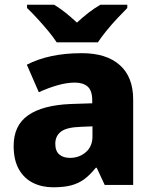

<svg xmlns="http://www.w3.org/2000/svg" viewBox="-20 -786 653 816"><path d="M328 -560Q432 -560 489 -509.5Q546 -459 546 -363V0H425L391 -73H387Q364 -44 339.5 -25.5Q315 -7 283.5 1.5Q252 10 206 10Q158 10 120 -9Q82 -28 60 -67Q38 -106 38 -166Q38 -253 99.5 -296Q161 -339 280 -344L372 -347V-359Q372 -401 352.5 -418Q333 -435 298 -435Q264 -435 224 -423.5Q184 -412 145 -394L94 -511Q140 -535 198.5 -547.5Q257 -560 328 -560ZM323 -247Q263 -245 239 -226.5Q215 -208 215 -175Q215 -144 232 -129.5Q249 -115 277 -115Q317 -115 345 -139.5Q373 -164 373 -206V-249ZM221 -606Q206 -629 183.5 -656Q161 -683 137.5 -708.5Q114 -734 95 -752V-766H210Q236 -750 258.5 -732Q281 -714 307 -690Q333 -714 357 -732.5Q381 -751 407 -766H521V-752Q504 -735 480 -709.5Q456 -684 433.5 -656.5Q411 -629 396 -606Z"/></svg>

Font: Noto Sans Oriya ExtraBold
Style: Regular
Weight: 800
Version: Version 2.003